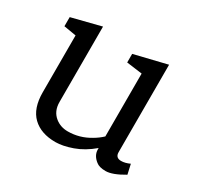

<svg xmlns="http://www.w3.org/2000/svg" viewBox="-115 -634 813 784"><g transform="rotate(30 291.5 -242.0)"><path d="M550.8 -20.5Q497.6 11.2 465.8 11.2Q435.5 11.2 420.9 -1Q394.5 -21.5 394.5 -49.3V-56.2Q352.5 -20.5 307.6 -4.6Q262.7 11.2 229 11.2Q160.6 11.2 121.8 -26.1Q83 -63.5 83 -139.2V-407.2L24.9 -417V-460L162.1 -494.6V-139.2Q162.1 -95.2 192.4 -71.3Q217.3 -51.8 251 -51.8Q306.2 -51.8 354.5 -81.1Q376.5 -93.8 394.5 -110.8V-407.2L320.8 -417V-457.5L473.6 -494.6V-82.5Q473.6 -56.2 500 -56.2Q518.6 -56.2 540.5 -66.4Z"/></g></svg>

Font: Habibi
Style: Regular
Weight: 400
Designer: Magnus Gaarde
Foundry: Magnus Gaarde
Version: Version 1.001